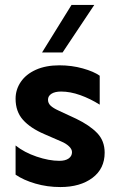

<svg xmlns="http://www.w3.org/2000/svg" viewBox="-20 -746 485 776"><path d="M174 -343Q174 -329 184.5 -319Q195 -309 217 -299L288 -266Q342 -240 372.5 -208.5Q403 -177 403 -129Q403 -64 353.5 -27Q304 10 224 10Q171 10 123 -4Q75 -18 43 -40V-158Q78 -130 128 -113Q178 -96 220 -96Q244 -96 257.5 -105.5Q271 -115 271 -131Q271 -143 259 -154.5Q247 -166 228 -174L159 -204Q103 -228 73 -261.5Q43 -295 43 -347Q43 -384 64 -415Q85 -446 125 -464Q165 -482 220 -482Q270 -482 314.5 -469.5Q359 -457 383 -440V-323Q345 -347 304.5 -361.5Q264 -376 227 -376Q202 -376 188 -367Q174 -358 174 -343ZM269 -726H361L233 -534H150Z"/></svg>

Font: Madhuban SemiBold
Style: Regular
Weight: 600
Designer: jaikishan Patel
Foundry: MagicType
Version: Version 1.000